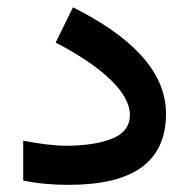

<svg xmlns="http://www.w3.org/2000/svg" viewBox="-20 -518 529 537"><path d="M164.6 -110.4C130.9 -110.4 87.4 -116.2 44.9 -124.5V-13.2C83.5 -4.9 125 -1 171.9 -1C349.6 -1 444.3 -63 444.3 -200.2C444.3 -323.7 337.9 -420.4 184.1 -497.6L135.7 -398.9C267.1 -330.6 343.3 -258.8 343.3 -196.8C343.3 -166 326.7 -143.6 293.9 -130.4C261.2 -117.2 217.8 -110.4 164.6 -110.4Z"/></svg>

Font: Vazirmatn Medium
Style: Regular
Weight: 500
Designer: Saber Rastikerdar
Foundry: Saber Rastikerdar
Version: Version 33.003